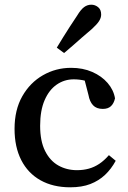

<svg xmlns="http://www.w3.org/2000/svg" viewBox="-20 -785 544 818"><path d="M279 13Q206 13 152.5 -17Q99 -47 70.5 -103Q42 -159 42 -236Q42 -317 75 -375Q108 -433 163 -464.5Q218 -496 283 -496Q333 -496 373 -478.5Q413 -461 438.5 -431.5Q464 -402 470 -366Q465 -344 452.5 -332.5Q440 -321 418 -321Q391 -321 376.5 -336.5Q362 -352 357 -380L335 -465L392 -423Q368 -435 343.5 -441Q319 -447 294 -447Q254 -447 221.5 -424.5Q189 -402 170 -358Q151 -314 151 -249Q151 -184 172 -142Q193 -100 228.5 -80Q264 -60 308 -60Q335 -60 358.5 -66.5Q382 -73 403 -87Q424 -101 444 -124L473 -100Q454 -65 427.5 -40Q401 -15 365 -1Q329 13 279 13ZM222 -582Q235 -604 248.5 -625.5Q262 -647 277 -670.5Q292 -694 309 -719Q324 -744 338 -754.5Q352 -765 369 -765Q385 -765 398 -754.5Q411 -744 411 -723Q411 -709 402 -695Q393 -681 371 -661Q349 -643 329.5 -625.5Q310 -608 291 -591.5Q272 -575 253 -559Z"/></svg>

Font: Source Serif 4 18pt Medium
Style: Regular
Weight: 500
Designer: Frank Grießhammer
Foundry: Adobe Systems Incorporated
Version: Version 4.004;hotconv 1.0.116;makeotfexe 2.5.65601